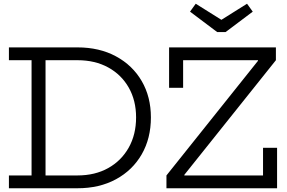

<svg xmlns="http://www.w3.org/2000/svg" viewBox="-20 -1005 1530 1025"><path d="M325.4 0V-68.4H393.5Q487.4 -68.4 557.8 -107.8Q628.1 -147.2 667.3 -217.1Q706.5 -286.9 706.5 -378.2Q706.5 -468.5 667.3 -537.4Q628.1 -606.3 557.8 -644.9Q487.4 -683.6 393.5 -683.6H325.7V-752H393.5Q510.8 -752 599.1 -704.2Q687.5 -656.5 736.6 -572.2Q785.6 -488 785.6 -378Q785.6 -266.5 736.6 -181.2Q687.5 -96 599.1 -48Q510.8 0 393.5 0ZM27.6 0V-68.4H148.5V-683.6H27.6V-752H351.4V-683.6H223.1V-68.4H351.4V0ZM868.6 -68.4 1357.3 -680.3V-702.6L1452.9 -683.6L964.1 -71.7V-47.8ZM1452.9 -752V-683.6H957.6V-536.2H882.7V-752ZM1384.2 -215.8H1459.2V0H868.6V-68.4H1384.2ZM1184.1 -833.7 1329.3 -942.8 1298.8 -985.1 1161.9 -899.2 1024.9 -985.1 994.5 -942.8 1139.6 -833.7Z"/></svg>

Font: Hepta Slab ExtraLight
Style: Regular
Weight: 200
Designer: Michael LaGattuta
Foundry: Michael LaGattuta
Version: Version 1.100